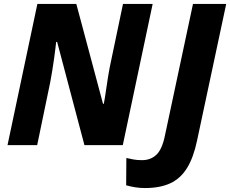

<svg xmlns="http://www.w3.org/2000/svg" viewBox="-20 -734 1164 971"><path d="M18 0 169 -714H366L501 -209H505Q507 -218 510.5 -240Q514 -262 518 -290Q522 -318 526.5 -346Q531 -374 535 -394L602 -714H752L601 0H407L269 -522H264Q263 -514 260.5 -491Q258 -468 253.5 -437.5Q249 -407 244 -375Q239 -343 234 -318L168 0ZM713 217Q687 217 662.5 213Q638 209 618 203L619 65Q636 69 655 72.5Q674 76 698 76Q742 76 771 48.5Q800 21 814 -48L956 -714H1124L977 -25Q959 62 926 115.5Q893 169 841 193Q789 217 713 217Z"/></svg>

Font: Noto Sans Disp ExtBd
Style: Italic
Weight: 800
Italic angle: -12°
Designer: Monotype Design Team
Foundry: Monotype Imaging Inc.
Version: Version 2.000;GOOG;noto-source:20170915:90ef993387c0